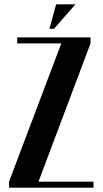

<svg xmlns="http://www.w3.org/2000/svg" viewBox="-20 -873 477 893"><path d="M60 -671V-699H401V-671L159 -28H415V0H22V-28L265 -671ZM210 -739 241 -853H331L231 -739Z"/></svg>

Font: Moniqa Black Heading
Style: Regular
Weight: 900
Designer: Rajesh Rajput
Foundry: Rajesh Rajput
Version: Version 1.000